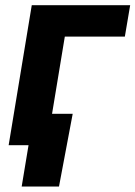

<svg xmlns="http://www.w3.org/2000/svg" viewBox="-20 -549 512 726"><path d="M472.2 -529.3 452.1 -410.6H225.1L157.2 0H12.7L100.1 -529.3ZM62 156.2 87.9 0H45.9L65.4 -118.7H254.9L203.1 156.2Z"/></svg>

Font: Inter 24pt
Style: Bold Italic
Weight: 700
Italic angle: -9.3988°
Version: Version 4.001;git-66647c0bb